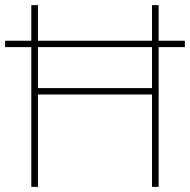

<svg xmlns="http://www.w3.org/2000/svg" viewBox="-20 -734 746 754"><path d="M103 0H129V-363H577V0H603V-549H706V-574H603V-714H577V-574H129V-714H103V-574H0V-549H103ZM129 -388V-549H577V-388Z"/></svg>

Font: Noto Sans Meetei Mayek Thin
Style: Regular
Weight: 100
Designer: Monotype Design Team and Neelakash Kshetrimayum
Foundry: Monotype Imaging Inc.
Version: Version 2.002